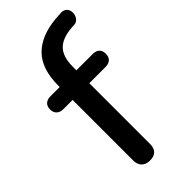

<svg xmlns="http://www.w3.org/2000/svg" viewBox="-228 -761 820 820"><g transform="rotate(-45 182.5 -350.5)"><path d="M151 7Q127 7 113.5 -6.5Q100 -20 100 -44V-410H44Q25 -410 14 -420.5Q3 -431 3 -449Q3 -468 14 -478Q25 -488 44 -488H129L100 -461V-497Q100 -596 149 -646.5Q198 -697 292 -706L323 -708Q340 -710 350 -703Q360 -696 363 -685Q366 -674 363.5 -662.5Q361 -651 353 -642Q345 -633 333 -632L314 -631Q255 -626 228 -597.5Q201 -569 201 -511V-472L187 -488H298Q319 -488 329.5 -478Q340 -468 340 -449Q340 -431 329.5 -420.5Q319 -410 298 -410H201V-44Q201 7 151 7Z"/></g></svg>

Font: Nunito SemiBold
Style: Regular
Weight: 600
Designer: Vernon Adams
Foundry: Vernon Adams
Version: Version 3.602